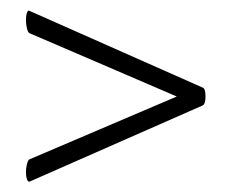

<svg xmlns="http://www.w3.org/2000/svg" viewBox="-20 -375 447 370"><path d="M30 -43Q30 -51 32 -59Q34 -67 37 -68L330 -193V-185L37 -311Q34 -312 32 -320Q30 -328 30 -336Q30 -345 32 -350.5Q34 -356 37 -354L371 -206Q376 -204 376 -189Q376 -175 371 -172L37 -25Q34 -24 32 -29.5Q30 -35 30 -43Z"/></svg>

Font: Cormorant Infant Medium
Style: Italic
Weight: 500
Italic angle: -10°
Designer: Christian Thalmann (Catharsis Fonts)
Foundry: Catharsis Fonts
Version: Version 4.000